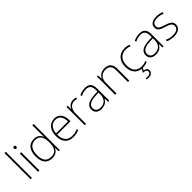

<svg xmlns="http://www.w3.org/2000/svg" viewBox="276 -2230 3940 3940"><g transform="rotate(-45 2246.0 -260.0)"><path d="M128 0V-760H90V0Z M325 -724C304 -724 295 -709 295 -688C295 -667 304 -652 325 -652C350 -652 357 -667 357 -688C357 -709 350 -724 325 -724ZM345 -530H306V0H345Z M715 10C816 10 871 -42 897 -105H899L903 0H935V-760H897V-544C897 -506 898 -464 900 -425H897C872 -489 815 -540 722 -540C575 -540 492 -440 492 -257C492 -83 567 10 715 10ZM718 -25C592 -25 532 -103 532 -256C532 -420 600 -505 724 -505C843 -505 897 -421 897 -266V-260C897 -111 847 -25 718 -25Z M1312 -540C1160 -540 1082 -415 1082 -260C1082 -100 1160 10 1323 10C1389 10 1437 0 1489 -23V-61C1428 -33 1389 -25 1324 -25C1193 -25 1121 -110 1122 -263H1510V-294C1510 -434 1447 -540 1312 -540ZM1312 -505C1419 -505 1470 -421 1470 -297H1123C1135 -432 1206 -505 1312 -505Z M1859 -538C1776 -538 1721 -490 1699 -429H1696L1693 -530H1659V0H1697V-295C1697 -421 1752 -502 1857 -502C1885 -502 1906 -499 1929 -492L1936 -528C1913 -534 1888 -538 1859 -538Z M2201 -539C2140 -539 2082 -522 2031 -498L2043 -464C2098 -491 2146 -504 2200 -504C2288 -504 2332 -459 2332 -345V-305L2232 -299C2071 -291 1980 -238 1980 -133C1980 -44 2037 10 2141 10C2246 10 2299 -37 2331 -98H2333L2340 0H2371V-353C2371 -482 2314 -539 2201 -539ZM2236 -268 2332 -272V-219C2331 -101 2270 -24 2145 -24C2066 -24 2020 -64 2020 -133C2020 -221 2100 -261 2236 -268Z M2769 -540C2666 -540 2607 -486 2582 -426H2579L2573 -530H2542V0H2581V-297C2581 -437 2650 -505 2766 -505C2860 -505 2913 -455 2913 -345V0H2952V-347C2952 -479 2886 -540 2769 -540Z M3337 10C3393 10 3439 -2 3473 -17V-52C3434 -36 3386 -25 3336 -25C3195 -25 3133 -127 3133 -262C3133 -407 3214 -504 3351 -504C3389 -504 3430 -497 3469 -480L3478 -515C3442 -531 3401 -540 3351 -540C3193 -540 3093 -430 3093 -262C3093 -111 3162 -6 3303 8L3263 85C3330 87 3364 104 3364 145C3364 188 3329 210 3278 210C3255 210 3238 208 3222 204V234C3236 238 3254 240 3278 240C3349 240 3398 203 3398 144C3398 95 3363 67 3307 63L3333 10C3334 10 3336 10 3337 10Z M3778 -539C3717 -539 3659 -522 3608 -498L3620 -464C3675 -491 3723 -504 3777 -504C3865 -504 3909 -459 3909 -345V-305L3809 -299C3648 -291 3557 -238 3557 -133C3557 -44 3614 10 3718 10C3823 10 3876 -37 3908 -98H3910L3917 0H3948V-353C3948 -482 3891 -539 3778 -539ZM3813 -268 3909 -272V-219C3908 -101 3847 -24 3722 -24C3643 -24 3597 -64 3597 -133C3597 -221 3677 -261 3813 -268Z M4446 -137C4446 -235 4362 -260 4271 -290C4186 -319 4124 -333 4124 -407C4124 -472 4179 -505 4270 -505C4322 -505 4380 -492 4418 -474L4433 -508C4389 -526 4334 -540 4271 -540C4157 -540 4085 -490 4085 -406C4085 -310 4157 -289 4253 -258C4344 -230 4407 -206 4407 -135C4407 -67 4359 -24 4245 -24C4183 -24 4122 -39 4072 -64V-24C4110 -6 4171 10 4244 10C4376 10 4446 -45 4446 -137Z"/></g></svg>

Font: Noto Sans Arabic ExtLt
Style: Regular
Weight: 200
Designer: Monotype Design Team, Nadine Chahine, Nizar Qandah and Khaled Hosny
Foundry: Monotype Imaging Inc.
Version: Version 2.012